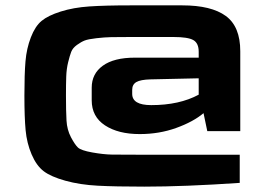

<svg xmlns="http://www.w3.org/2000/svg" viewBox="-20 -625 986 716"><path d="M466 -605H660Q768 -605 822 -565.5Q876 -526 876 -434V-136H753L739 -203Q701 -171 637.5 -148Q574 -125 501 -125Q421 -125 371.5 -157.5Q322 -190 322 -251V-298Q322 -350 363.5 -380Q405 -410 483 -410H721V-432Q721 -464 701 -475.5Q681 -487 627 -487H466Q419 -487 394.5 -486.5Q370 -486 339.5 -482.5Q309 -479 296 -474Q283 -469 267 -457.5Q251 -446 245.5 -431.5Q240 -417 234 -392.5Q228 -368 227 -339.5Q226 -311 226 -269Q226 -210 228 -175.5Q230 -141 244.5 -113.5Q259 -86 270.5 -75Q282 -64 324 -56.5Q366 -49 398 -48.5Q430 -48 508 -48Q515 -48 518 -48H874V57Q668 71 518 71Q411 71 344.5 67.5Q278 64 224 49Q170 34 143 13.5Q116 -7 98 -49Q80 -91 75.5 -139.5Q71 -188 71 -269Q71 -348 75 -396Q79 -444 95 -485.5Q111 -527 135 -547Q159 -567 206.5 -582Q254 -597 313 -601Q372 -605 466 -605ZM721 -333 541 -329Q504 -328 488.5 -319Q473 -310 473 -290V-275Q473 -233 544 -233Q649 -233 721 -272Z"/></svg>

Font: Exo 2 Expanded
Style: Bold
Weight: 700
Width: 7
Designer: Natanael Gama
Version: Version 1.001;PS 001.001;hotconv 1.0.70;makeotf.lib2.5.58329